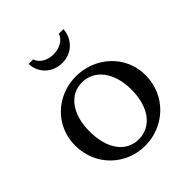

<svg xmlns="http://www.w3.org/2000/svg" viewBox="-210 -920 1075 1075"><g transform="rotate(-45 327.0 -383.0)"><path d="M325 -540C175 -540 48 -427 48 -269C48 -106 175 10 325 10C477 10 606 -107 606 -269C606 -426 477 -540 325 -540ZM325 -492C426 -492 493 -401 493 -268C493 -131 427 -41 325 -41C225 -41 161 -130 161 -268C161 -402 226 -492 325 -492ZM463 -776H426C415 -739 374 -715 324 -715C275 -715 235 -739 223 -776H187C190 -701 248 -646 325 -646C400 -646 458 -700 463 -776Z"/></g></svg>

Font: Libre Baskerville
Style: Regular
Weight: 400
Designer: Pablo Impallari, Rodrigo Fuenzalida
Foundry: Pablo Impallari, Rodrigo Fuenzalida
Version: Version 1.051;Glyphs 3.2.3 (3260)